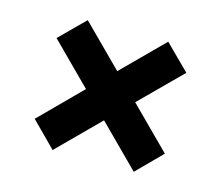

<svg xmlns="http://www.w3.org/2000/svg" viewBox="-66 -640 646 560"><g transform="rotate(15 256.5 -360.0)"><path d="M379 -164 256.5 -286.5 134 -164 60 -238.5 182 -361 60.5 -482.5 135 -556.5 256.5 -435 378 -556.5 452.5 -482.5 330.5 -361 453 -238.5Z"/></g></svg>

Font: Manrope ExtraLight ExtraBold
Style: Regular
Weight: 800
Version: Version 4.504